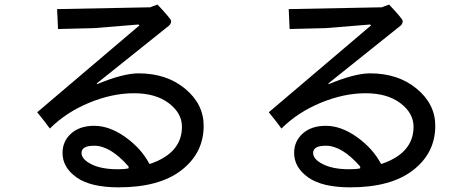

<svg xmlns="http://www.w3.org/2000/svg" viewBox="-20 -762 2040 829"><path d="M625 -54.7H628.9Q765.6 -101.6 765.6 -214.8Q765.6 -273.4 709 -316.4Q652.3 -359.4 558.6 -359.4Q464.8 -359.4 365.2 -318.4Q265.6 -277.3 195.3 -207Q175.8 -234.4 140.6 -277.3L582 -652.3L578.1 -656.2L386.7 -640.6L230.5 -636.7L226.6 -722.7L628.9 -730.5Q636.7 -734.4 660.2 -742.2Q718.8 -679.7 718.8 -671.9Q718.8 -660.2 710.9 -652.3L398.4 -402.3V-398.4Q511.7 -445.3 578.1 -445.3Q699.2 -445.3 779.3 -378.9Q859.4 -312.5 859.4 -218.8Q859.4 -101.6 763.7 -27.3Q668 46.9 492.2 46.9Q371.1 46.9 310.5 3.9Q250 -39.1 250 -101.6Q250 -152.3 287.1 -185.5Q324.2 -218.8 386.7 -218.8Q453.1 -218.8 521.5 -169.9Q589.8 -121.1 625 -54.7ZM535.2 -43Q457 -132.8 386.7 -132.8Q332 -132.8 332 -101.6Q332 -74.2 375 -52.7Q418 -31.2 488.3 -31.2Q519.5 -31.2 535.2 -35.2Z M1625 -54.7H1628.9Q1765.6 -101.6 1765.6 -214.8Q1765.6 -273.4 1709 -316.4Q1652.3 -359.4 1558.6 -359.4Q1464.8 -359.4 1365.2 -318.4Q1265.6 -277.3 1195.3 -207Q1175.8 -234.4 1140.6 -277.3L1582 -652.3L1578.1 -656.2L1386.7 -640.6L1230.5 -636.7L1226.6 -722.7L1628.9 -730.5Q1636.7 -734.4 1660.2 -742.2Q1718.8 -679.7 1718.8 -671.9Q1718.8 -660.2 1710.9 -652.3L1398.4 -402.3V-398.4Q1511.7 -445.3 1578.1 -445.3Q1699.2 -445.3 1779.3 -378.9Q1859.4 -312.5 1859.4 -218.8Q1859.4 -101.6 1763.7 -27.3Q1668 46.9 1492.2 46.9Q1371.1 46.9 1310.5 3.9Q1250 -39.1 1250 -101.6Q1250 -152.3 1287.1 -185.5Q1324.2 -218.8 1386.7 -218.8Q1453.1 -218.8 1521.5 -169.9Q1589.8 -121.1 1625 -54.7ZM1535.2 -43Q1457 -132.8 1386.7 -132.8Q1332 -132.8 1332 -101.6Q1332 -74.2 1375 -52.7Q1418 -31.2 1488.3 -31.2Q1519.5 -31.2 1535.2 -35.2Z"/></svg>

Font: WenQuanYi Micro Hei Mono
Style: Regular
Weight: 400
Foundry: Ascender Corporation
Version: Version 0.2.0-beta